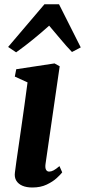

<svg xmlns="http://www.w3.org/2000/svg" viewBox="-20 -844 388 875"><path d="M127.5 10.5Q101 10.5 82.2 2.5Q63.5 -5.5 54.2 -20.8Q45 -36 48 -58Q50 -76.5 54.5 -107.2Q59 -138 64.8 -178.5Q70.5 -219 77.5 -266.2Q84.5 -313.5 91.5 -365Q98.5 -416.5 105.5 -468.5L47.5 -495L54 -528.5L228.5 -555L252 -542L187.5 -97Q185 -79 189.8 -70.5Q194.5 -62 204 -62Q213.5 -62 224 -67.5Q234.5 -73 251 -87L263.5 -58.5Q256 -48.5 238.2 -32.2Q220.5 -16 192.8 -2.8Q165 10.5 127.5 10.5ZM53.5 -605.5 17 -630 182.5 -824.5H249L348 -628L308 -607Q282 -634 256.2 -665.2Q230.5 -696.5 204 -727Q169.5 -696 131.2 -664.8Q93 -633.5 53.5 -605.5Z"/></svg>

Font: Merriweather 48pt
Style: Bold Italic
Weight: 700
Italic angle: -7.8°
Version: Version 2.101